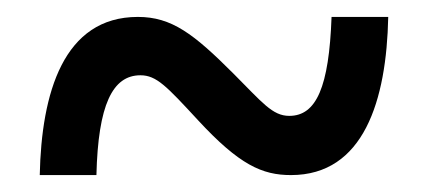

<svg xmlns="http://www.w3.org/2000/svg" viewBox="-20 -470 505 227"><path d="M27 -263H94C96 -346 113 -381 146 -381C165 -381 177 -368 214 -328C263 -275 290 -263 324 -263C410 -263 437 -351 439 -450H372C369 -367 354 -333 322 -333C302 -333 290 -349 256 -383C209 -430 183 -450 143 -450C55 -450 29 -360 27 -263Z"/></svg>

Font: Noto Serif Armenian Condensed
Style: Bold
Weight: 700
Width: 3
Designer: Monotype Design Team
Foundry: Monotype Imaging Inc.
Version: Version 2.008